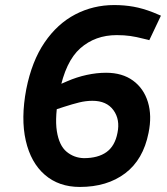

<svg xmlns="http://www.w3.org/2000/svg" viewBox="-20 -730 661 760"><path d="M296 10Q213 10 157.5 -38Q102 -86 82 -173.5Q62 -261 84 -377Q106 -488 156.5 -562Q207 -636 278 -673Q349 -710 432 -710Q472 -710 508.5 -703.5Q545 -697 586 -681L617 -668L571 -571L547 -577Q520 -584 496 -587.5Q472 -591 442 -591Q357 -591 298 -539Q239 -487 215 -364Q196 -268 205 -211Q214 -154 243.5 -129.5Q273 -105 312 -104Q368 -104 401.5 -128Q435 -152 445 -204Q456 -257 429 -294Q402 -331 346 -331Q320 -331 293.5 -324.5Q267 -318 233 -307L181 -290L185 -382L245 -408Q284 -425 323.5 -433.5Q363 -442 400 -442Q464 -442 506.5 -411Q549 -380 565.5 -326Q582 -272 568 -204Q547 -98 475.5 -44Q404 10 296 10Z"/></svg>

Font: REM Medium
Style: Italic
Weight: 500
Italic angle: -11°
Designer: Octavio Pardo
Foundry: Ashler Design
Version: Version 1.005;gftools[0.9.28]